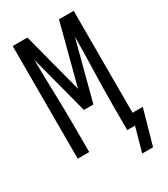

<svg xmlns="http://www.w3.org/2000/svg" viewBox="-216 -832 948 1085"><g transform="rotate(-30 258.0 -289.0)"><path d="M381 157 425 0H374V-147Q374 -262 377.5 -376.5Q381 -491 382 -606L281 -221H219L118 -606Q119 -491 122.5 -376.5Q126 -262 126 -147V0H51V-735H147L250 -341L353 -735H449V-70H516L452 157Z"/></g></svg>

Font: Iosevka Fixed
Style: Regular
Weight: 400
Monospace: yes
Designer: Belleve Invis
Foundry: Belleve Invis
Version: Version 33.2.4